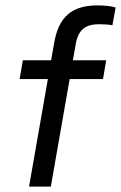

<svg xmlns="http://www.w3.org/2000/svg" viewBox="-20 -694 450 714"><path d="M88 0 158 -400H53L65 -470H170L182 -537Q194 -607 232.5 -640.5Q271 -674 342 -674Q361 -674 380 -672Q399 -670 410 -666L398 -600Q389 -602 375 -603Q361 -604 348 -604Q310 -604 289.5 -587Q269 -570 262 -532L251 -470H375L363 -400H239L169 0Z"/></svg>

Font: Celebes
Style: Italic
Weight: 400
Italic angle: -10°
Designer: Anugrah Pasau
Foundry: Lafontype
Version: Version 1.000; ttfautohint (v1.8.4)